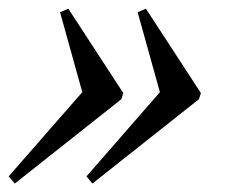

<svg xmlns="http://www.w3.org/2000/svg" viewBox="-32 -458 536 454"><path d="M175 -195.5 110 -429 129.5 -437.5 259.5 -238 255 -223.5 3 -24 -11.5 -41 197.5 -280ZM358.5 -195.5 293.5 -429 313 -437.5 443 -238 438.5 -223.5 186.5 -24 172.5 -41 381 -280Z"/></svg>

Font: Newsreader 36pt
Style: Italic
Weight: 400
Italic angle: -17°
Designer: Hugues Gentile
Foundry: Production Type
Version: Version 1.003